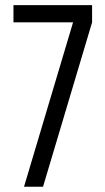

<svg xmlns="http://www.w3.org/2000/svg" viewBox="-20 -710 400 730"><path d="M330.1 -690.4V-625L143.6 0H71.3L257.8 -625H31.2V-690.4Z"/></svg>

Font: Dinish Condensed
Style: Regular
Weight: 400
Width: 3
Designer: Bert Driehuis
Foundry: Playbeing
Version: Version 3.006; git-39231f3c-release